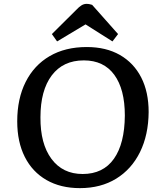

<svg xmlns="http://www.w3.org/2000/svg" viewBox="-20 -958 837 992"><path d="M69 -331Q69 -448 112.5 -534.5Q156 -621 236.5 -668Q317 -715 428 -715Q528 -715 599.5 -674Q671 -633 709.5 -558Q748 -483 748 -379Q747 -261 703.5 -172.5Q660 -84 580.5 -35Q501 14 393 14Q293 14 220 -28Q147 -70 108 -147.5Q69 -225 69 -331ZM189 -352Q188 -215 246 -137Q304 -59 407 -59Q513 -59 568.5 -137.5Q624 -216 625 -361Q625 -497 570.5 -571.5Q516 -646 413 -646Q306 -646 247.5 -568.5Q189 -491 189 -352ZM590 -782 561 -744 422 -832 275 -744 248 -782 374 -907Q388 -922 400.5 -930Q413 -938 427 -938Q436 -938 442.5 -936.5Q449 -935 456 -933Z"/></svg>

Font: Literata 7pt Medium
Style: Italic
Weight: 500
Italic angle: -2°
Designer: Latin by Veronika Burian and Jose Scaglione. Greek by Irene Vlachou. Cyrillic by Vera Evstafieva
Foundry: TypeTogether
Version: Version 3.002